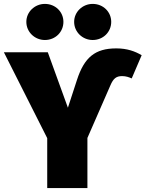

<svg xmlns="http://www.w3.org/2000/svg" viewBox="-35 -964 746 984"><path d="M195 -944C143 -944 100 -903 100 -852C100 -800 143 -759 195 -759C249 -759 290 -800 290 -852C290 -903 249 -944 195 -944ZM440 -944C388 -944 345 -903 345 -852C345 -800 388 -759 440 -759C494 -759 535 -800 535 -852C535 -903 494 -944 440 -944ZM207 0H413V-257L531 -527C546 -562 561 -574 591 -574C611 -574 627 -568 640 -562L691 -681C657 -701 617 -716 561 -716C453 -716 397 -671 359 -553L313 -412L210 -696H-15L207 -256Z"/></svg>

Font: Fira Sans Heavy
Style: Regular
Weight: 900
Designer: bBox Type GmbH & Carrois Corporate GbR & Edenspiekermann AG
Foundry: bBox Type GmbH & Carrois Corporate GbR & Edenspiekermann AG
Version: Version 4.300;PS 004.300;hotconv 1.0.88;makeotf.lib2.5.64775